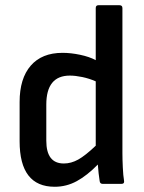

<svg xmlns="http://www.w3.org/2000/svg" viewBox="-20 -703 552 734"><path d="M189 11Q55 11 55 -163V-313Q55 -403 97.5 -452Q140 -501 219 -501Q251 -501 286.5 -493.5Q322 -486 346 -473V-672Q346 -683 356 -683H437Q448 -683 448 -672V-117Q448 -94 449.5 -62.5Q451 -31 454 -14Q457 0 444 0H373Q362 0 361 -11Q359 -23 357 -40.5Q355 -58 354 -74Q313 -32 273.5 -10.5Q234 11 189 11ZM157 -165Q157 -78 224 -78Q252 -78 279 -93Q306 -108 346 -146V-392Q321 -403 294.5 -408.5Q268 -414 247 -414Q157 -414 157 -303Z"/></svg>

Font: Sofia Sans Extra Cond
Style: Bold
Weight: 700
Width: 1
Designer: Botio Nikoltchev, Ani Petrova
Foundry: lettersoup
Version: Version 4.100; ttfautohint (v1.8.3)